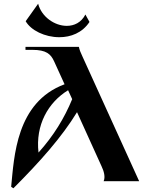

<svg xmlns="http://www.w3.org/2000/svg" viewBox="-20 -974 788 1032"><path d="M537 0H728L422 -673C415 -688 407 -706 404 -722H117V-706H154C228 -706 253 -684 271 -644L327 -521C66 -424 56 -130 40 30L52 38C196 -106 312 -237 394 -371L526 -80C539 -53 547 -22 537 0ZM187 -154C170 -301 238 -423 346 -489L368 -441C326 -339 268 -244 187 -154ZM185 -954 118 -860C146 -811 221 -774 299 -774C360 -774 422 -797 461 -856L439 -896C417 -853 379 -835 339 -835C273 -835 203 -884 185 -954Z"/></svg>

Font: Sinistre
Style: Bold
Weight: 700
Designer: Jules Durand
Foundry: Collletttivo
Version: Version 69.420;Glyphs 3.2 (3217)